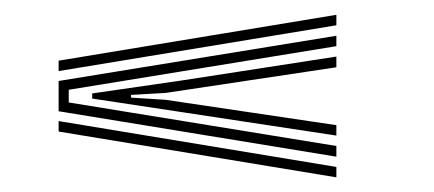

<svg xmlns="http://www.w3.org/2000/svg" viewBox="-20 -521 592 262"><path d="M439 -486.5 60 -424V-438.2L439 -500.8ZM439 -307.2 60 -369.2V-410.5L439 -472.2V-458L73.8 -398.5V-381.2L439 -321.8ZM439 -336 228 -368 105.8 -386.5V-393.5L228 -411.2L439 -443.8V-429.2L206 -394.2L158.8 -391.5V-387.8L206 -384.8L439 -350.2ZM439 -279 60 -341.5V-355.8L439 -293.2Z"/></svg>

Font: Big Shoulders Inline Text Thin
Style: Regular
Weight: 400
Version: Version 2.002